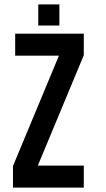

<svg xmlns="http://www.w3.org/2000/svg" viewBox="-20 -853 481 873"><path d="M361 -700V-602L152 -100H361V0H39V-98L248 -600H49V-700ZM250 -833V-737H154V-833Z"/></svg>

Font: Bebas Neue Bold
Style: Regular
Weight: 700
Designer: Ryoichi Tsunekawa & LGV (GE)
Foundry: Free Software Foundation, Inc.
Version: Version 1.003 August 13, 2016